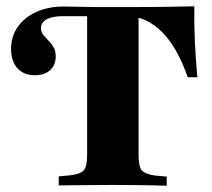

<svg xmlns="http://www.w3.org/2000/svg" viewBox="-20 -591 675 611"><path d="M326.6 -2.4Q299.2 -2.4 269.8 -2Q240.3 -1.6 213.7 -1.6Q187.1 -1.6 166.9 -0.8V-29.8L203.2 -33.1Q236.3 -37.1 246.8 -49.2Q257.3 -61.3 257.3 -98.4V-201.6H421V-98.4Q421 -61.3 431 -49.2Q441.1 -37.1 473.4 -32.3L510.5 -29V0Q490.3 -0.8 463.7 -1.2Q437.1 -1.6 408.1 -2Q379 -2.4 350.8 -2.4H338.7ZM257.3 -539.5H179Q146 -539.5 128.2 -529.4Q110.5 -519.4 110.5 -501.6Q110.5 -489.5 117.7 -480.2Q125 -471 134.3 -461.7Q143.5 -452.4 150.4 -440.7Q157.3 -429 157.3 -411.3Q157.3 -383.9 139.5 -367.7Q121.8 -351.6 91.1 -351.6Q55.6 -351.6 35.5 -373.8Q15.3 -396 15.3 -435.5Q15.3 -475 36.3 -505.2Q57.3 -535.5 95.2 -552.8Q133.1 -570.2 182.3 -570.2Q195.2 -570.2 208.5 -569.8Q221.8 -569.4 235.5 -569.4Q249.2 -569.4 262.9 -569Q276.6 -568.5 290.3 -568.5H389.5Q464.5 -568.5 514.1 -569.4Q563.7 -570.2 598.4 -571Q597.6 -518.5 600 -462.1Q602.4 -405.6 608.1 -345.2H577.4Q562.1 -389.5 542.3 -425.4Q522.6 -461.3 498 -486.7Q473.4 -512.1 444.8 -525.8Q416.1 -539.5 383.1 -539.5ZM257.3 -201.6V-551.6H421V-201.6Z"/></svg>

Font: Playfair 5pt SemiExpanded Light Black
Style: Regular
Weight: 900
Version: Version 2.203